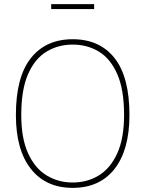

<svg xmlns="http://www.w3.org/2000/svg" viewBox="-20 -900 704 930"><path d="M228 -880H436V-856H228ZM57 -343Q57 -527 129.5 -618.5Q202 -710 332 -710Q463 -710 535 -618.5Q607 -527 607 -343Q607 -174 535 -82Q463 10 332 10Q202 10 129.5 -82Q57 -174 57 -343ZM332 -16Q403 -16 459 -50.5Q515 -85 548 -157.5Q581 -230 581 -343Q581 -466 548 -541Q515 -616 459 -650Q403 -684 332 -684Q262 -684 205.5 -650Q149 -616 116 -541Q83 -466 83 -343Q83 -230 116 -157.5Q149 -85 205.5 -50.5Q262 -16 332 -16Z"/></svg>

Font: Haskoy Thin
Style: Regular
Weight: 100
Designer: Ertekin Erdin
Foundry: Ertekin Erdin
Version: Version 2.000; ttfautohint (v1.8.4.7-5d5b)